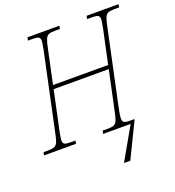

<svg xmlns="http://www.w3.org/2000/svg" viewBox="-179 -839 1068 1175"><g transform="rotate(-20 354.5 -251.5)"><path d="M546 0H367L371 -20H406Q432 -20 445 -26Q458 -32 465.5 -49.5Q473 -67 481 -108L535 -361H176L122 -108Q113 -61 113 -51Q113 -32 123 -26Q133 -20 159 -20H194L190 0H-18L-14 -20H19Q45 -20 58 -26Q71 -32 78.5 -49.5Q86 -67 94 -108L200 -606Q209 -653 209 -663Q209 -682 199 -688Q189 -694 163 -694H130L134 -714H342L338 -694H303Q277 -694 264 -688Q251 -682 243.5 -664.5Q236 -647 228 -606L181 -386H540L587 -606Q596 -653 596 -663Q596 -682 586 -688Q576 -694 550 -694H515L519 -714H727L723 -694H690Q664 -694 651 -688Q638 -682 630.5 -664.5Q623 -647 615 -606L509 -108Q501 -66 501 -51Q501 -33 510.5 -26.5Q520 -20 546 -20H577V-15L467 211H426Z"/></g></svg>

Font: Noto Serif NarrowThin
Style: Italic
Weight: 250
Width: 4
Italic angle: -12°
Designer: Monotype Design Team
Foundry: Monotype Imaging Inc.
Version: Version 1.001